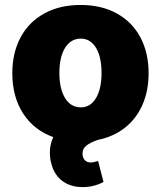

<svg xmlns="http://www.w3.org/2000/svg" viewBox="-20 -557 645 769"><path d="M386.7 -264.6Q386.7 -328.6 364.5 -365.5Q342.3 -402.3 303.7 -402.3Q263.7 -402.3 240.7 -365.5Q217.8 -328.6 217.8 -264.6Q217.8 -201.2 240.7 -164.1Q263.7 -127 303.7 -127Q342.3 -127 364.5 -164.1Q386.7 -201.2 386.7 -264.6ZM186.5 101.6Q179.7 79.6 179.7 54.7Q179.7 19.5 193.4 -7.8Q115.2 -36.1 72.3 -103Q29.3 -169.9 29.3 -263.7Q29.3 -345.2 62.3 -407Q95.2 -468.8 157 -502.9Q218.8 -537.1 302.7 -537.1Q386.7 -537.1 448.2 -502.9Q509.8 -468.8 542.5 -407Q575.2 -345.2 575.2 -263.7Q575.2 -193.8 551 -138.2Q526.9 -82.5 481 -45.9Q435.1 -9.3 371.1 3.4Q339.8 14.6 325.2 26.9Q310.5 39.1 310.5 57.6Q310.5 74.7 319.6 84.2Q328.6 93.8 342.8 93.8Q350.6 93.8 358.4 91.6Q366.2 89.4 373 87.9L394.5 171.9Q355.5 192.4 311.5 192.4Q263.7 192.4 231.2 168.9Q198.7 145.5 186.5 101.6Z"/></svg>

Font: Pretendard GOV Black
Style: Regular
Weight: 900
Designer: Base glyphs from Inter by Rasmus Andersson; Hangeul glyphs from Noto Sans CJK(Source Han Sans) by Jang Soo-young and Kan
Foundry: Kil Hyung-jin
Version: Version 1.309